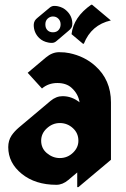

<svg xmlns="http://www.w3.org/2000/svg" viewBox="-20 -766 530 806"><path d="M362.8 -746.1Q362.8 -746.1 366.7 -746.1L445.3 -680.2Q363.3 -661.6 332 -582.5H328.1L280.3 -622.6Q288.6 -694.3 362.8 -746.1ZM207.5 -741.2Q216.3 -741.2 223.1 -739.7Q245.6 -734.9 260.3 -720.2Q283.7 -697.8 283.7 -666Q283.7 -656.2 279.3 -648.9Q275.4 -642.6 266.6 -635.7L217.3 -593.8Q208.5 -585.9 197.8 -585.9Q189 -585.9 182.6 -587.4Q159.7 -591.8 144.5 -606.4Q121.6 -628.9 121.6 -661.6Q121.6 -670.4 126 -678.7Q129.9 -685.5 138.2 -691.9L188 -733.4Q197.3 -741.2 207.5 -741.2ZM202.1 -696.8Q189.5 -696.8 179.7 -687.5Q170.4 -678.7 170.4 -663.6Q170.4 -647.9 179.2 -639.2Q188 -630.4 202.1 -630.4Q217.3 -630.4 225.8 -639.9Q234.4 -649.4 234.4 -663.6Q234.4 -678.7 224.6 -688Q215.8 -696.8 202.1 -696.8ZM152.8 -175.3Q152.8 -143.6 176.3 -123.5Q201.2 -102.5 231 -102.5Q263.7 -102.5 287.1 -125.5Q309.1 -147 309.1 -175.3Q309.1 -207 286.1 -228Q262.7 -249.5 231 -249.5Q200.2 -249.5 175.8 -226.6Q152.8 -205.1 152.8 -175.3ZM309.1 19.5H304.2V-42L266.6 -10.3Q242.7 9.8 216.8 9.8Q128.4 9.8 71.5 -36.1Q14.6 -82 14.6 -148.4Q14.6 -175.8 28.3 -196.8Q40.5 -214.8 59.6 -231L191.9 -342.3Q215.8 -362.3 242.7 -362.3Q281.7 -362.3 314 -336.4Q308.6 -372.1 280.3 -397.5Q258.3 -417.5 220.7 -417.5Q183.1 -417.5 156.2 -394.5L96.2 -460.4L172.9 -524.9Q199.2 -546.9 228 -546.9Q253.4 -546.9 271 -543Q334.5 -529.8 378.9 -490.2Q445.8 -431.2 445.8 -336.4V-95.2Z"/></svg>

Font: Gothica
Style: Bold
Weight: 700
Designer: Wojciech Kalinowski "wmk69" (wmk69@o2.pl)
Foundry: Wojciech Kalinowski "wmk69" (wmk69@o2.pl)
Version: Version 2.1.0; 2021-05-14